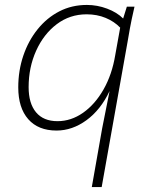

<svg xmlns="http://www.w3.org/2000/svg" viewBox="-20 -522 599 778"><path d="M525 -495Q518 -464 514 -445.5Q510 -427 506.5 -407.5Q503 -388 497 -353L392 236H352L394 -2L424 -153Q388 -77 330.5 -35Q273 7 209 7Q135 7 94.5 -39Q54 -85 54 -168Q54 -236 74.5 -296.5Q95 -357 132.5 -403.5Q170 -450 220.5 -476Q271 -502 332 -502Q374 -502 414 -487Q454 -472 479 -447L494 -495ZM213 -31Q268 -31 316.5 -65Q365 -99 399.5 -159.5Q434 -220 447 -299L467 -410Q443 -435 408 -449.5Q373 -464 331 -464Q263 -464 210 -424Q157 -384 126.5 -316.5Q96 -249 96 -169Q96 -103 126 -67Q156 -31 213 -31Z"/></svg>

Font: Livvic ExtraLight
Style: Italic
Weight: 275
Italic angle: -10°
Designer: Jacques Le Bailly, Baron von Fonthausen
Version: Version 1.001; ttfautohint (v1.8.2)